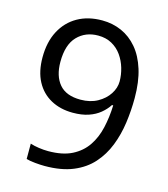

<svg xmlns="http://www.w3.org/2000/svg" viewBox="-110 -810 791 906"><g transform="rotate(15 286.0 -357.0)"><path d="M520 -409Q520 -348 511.5 -287.5Q503 -227 482 -173.5Q461 -120 424 -78.5Q387 -37 330 -13.5Q273 10 192 10Q172 10 145.5 7.5Q119 5 102 0V-75Q120 -69 144 -65.5Q168 -62 190 -62Q260 -62 305.5 -85Q351 -108 378 -147.5Q405 -187 417 -239.5Q429 -292 431 -350H425Q410 -327 387 -308Q364 -289 331.5 -278Q299 -267 255 -267Q194 -267 147.5 -292.5Q101 -318 75.5 -366Q50 -414 50 -483Q50 -558 78.5 -612Q107 -666 158 -695Q209 -724 278 -724Q329 -724 373 -704.5Q417 -685 450 -646Q483 -607 501.5 -548Q520 -489 520 -409ZM278 -650Q216 -650 176.5 -609Q137 -568 137 -484Q137 -415 170.5 -375.5Q204 -336 274 -336Q322 -336 357 -355.5Q392 -375 411.5 -405Q431 -435 431 -467Q431 -499 421.5 -531.5Q412 -564 393 -591Q374 -618 345 -634Q316 -650 278 -650Z"/></g></svg>

Font: lguzrati15
Style: Book
Weight: 400
Designer: Jelle Bosma - Monotype Design Team, Universal Thirst
Foundry: Monotype Imaging Inc.
Version: Version 2.106